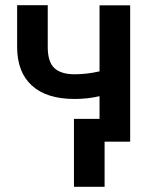

<svg xmlns="http://www.w3.org/2000/svg" viewBox="-20 -549 590 744"><path d="M46.4 0ZM484.4 0H365.7V-176.3Q319.8 -165.5 269 -165.5Q160.6 -165.5 103.5 -217.5Q46.4 -269.5 46.4 -366.7V-528.8H165V-366.7Q165 -309.1 190.7 -285.2Q216.3 -261.2 269 -261.2Q316.9 -261.2 365.7 -272.5V-528.3H484.4ZM385.3 174.8H266.6V-88.4H385.3Z"/></svg>

Font: Roboto Medium
Style: Regular
Weight: 500
Designer: Google
Version: Version 2.134; 2016; ttfautohint (v1.6)